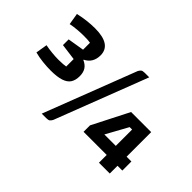

<svg xmlns="http://www.w3.org/2000/svg" viewBox="-117 -978 1331 1331"><g transform="rotate(45 548.5 -312.5)"><path d="M201 -215Q163 -215 122 -219.5Q81 -224 43 -234L57 -319Q87 -313 122 -309.5Q157 -306 186 -306Q213 -306 229.5 -307.5Q246 -309 258 -311V-384L137 -400V-456L258 -476V-544Q248 -546 233 -547Q218 -548 195 -548Q166 -548 131 -545Q96 -542 67 -536L53 -621Q91 -630 132 -635Q173 -640 212 -640Q372 -640 372 -534Q372 -498 356.5 -471.5Q341 -445 310 -430V-427Q342 -413 357 -389.5Q372 -366 372 -330Q372 -291 356 -265.5Q340 -240 302 -227.5Q264 -215 201 -215ZM456 15Q449 27 441.5 33.5Q434 40 413 40H369L631 -640Q638 -652 645.5 -658.5Q653 -665 674 -665H718ZM890 -76H663V-139L799 -406H996V-165H1043V-76H996V0H890ZM778 -165H890V-325H866Z"/></g></svg>

Font: Changa ExtraLight
Style: Bold
Weight: 700
Version: Version 3.002; ttfautohint (v1.8.2)